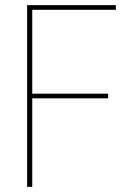

<svg xmlns="http://www.w3.org/2000/svg" viewBox="-20 -724 509 744"><path d="M85 0V-704H429V-686H105V-361H399V-343H105V0Z"/></svg>

Font: Poppins Thin
Style: Regular
Weight: 250
Designer: Ninad Kale (Devanagari), Jonny Pinhorn (Latin)
Foundry: Indian Type Foundry
Version: Version 3.200;PS 1.000;hotconv 16.6.54;makeotf.lib2.5.65590